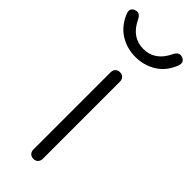

<svg xmlns="http://www.w3.org/2000/svg" viewBox="-283 -749 783 783"><g transform="rotate(45 109.0 -357.0)"><path d="M109 5Q97 5 89.5 -2.5Q82 -10 82 -23V-467Q82 -480 89.5 -487.5Q97 -495 109 -495Q121 -495 128.5 -487.5Q136 -480 136 -467V-23Q136 -10 128.5 -2.5Q121 5 109 5ZM109 -583Q61 -583 21.5 -607Q-18 -631 -39 -680Q-51 -708 -27.5 -717Q-4 -726 9 -699Q42 -629 109 -629Q176 -629 209 -699Q222 -726 245 -717Q268 -708 257 -680Q237 -631 197 -607Q157 -583 109 -583Z"/></g></svg>

Font: Nunito VF Beta Light
Style: Regular
Weight: 300
Designer: Vernon Adams
Foundry: newtypography
Version: Version 3.001